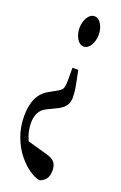

<svg xmlns="http://www.w3.org/2000/svg" viewBox="-170 -622 588 930"><g transform="rotate(20 124.0 -157.0)"><path d="M146.5 -576.2Q167.5 -576.2 181.6 -552.7Q195.8 -529.3 195.8 -498.5Q195.8 -467.8 181.6 -443.8Q167.5 -419.9 146.5 -419.9Q125.5 -419.9 111.1 -443.4Q96.7 -466.8 96.7 -498.5Q96.7 -529.3 111.1 -552.7Q125.5 -576.2 146.5 -576.2ZM-9.3 -7.8Q-9.3 -63 9.5 -100.8Q28.3 -138.7 68.4 -158.2L94.7 -173.3Q118.7 -185.1 124.8 -197.3Q130.9 -209.5 130.9 -239.3V-305.2H160.6L170.9 -254.4Q178.2 -219.2 180.2 -200.4Q182.1 -181.6 182.1 -170.9Q182.1 -143.6 168.5 -125.2Q154.8 -106.9 120.6 -91.8L76.7 -70.3Q55.7 -59.6 44.4 -37.8Q33.2 -16.1 33.2 14.2Q33.2 57.6 52.2 100.1Q71.3 142.6 94.7 176.8L11.7 90.8L154.8 130.9Q189 140.6 199.7 156.5Q210.4 172.4 210.4 195.8Q210.4 223.1 199.7 238.3Q189 253.4 168 261.7Q143.1 258.3 112.8 237.5Q82.5 216.8 54.4 181.6Q26.4 146.5 8.5 98.1Q-9.3 49.8 -9.3 -7.8Z"/></g></svg>

Font: Scarab Serif
Style: Regular
Weight: 400
Designer: John Roberts
Foundry: Scarab
Version: 1.0